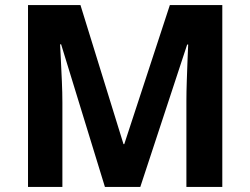

<svg xmlns="http://www.w3.org/2000/svg" viewBox="-20 -734 983 754"><path d="M392 0 220 -560H216Q217 -540 219 -500Q221 -460 223 -414.5Q225 -369 225 -332V0H90V-714H296L465 -168H468L647 -714H853V0H712V-338Q712 -372 713.5 -416Q715 -460 716.5 -499.5Q718 -539 719 -559H715L531 0Z"/></svg>

Font: Noto Sans Ol Chiki
Style: Bold
Weight: 700
Designer: Monotype Design Team, Lewis McGuffie
Foundry: Monotype Imaging Inc.
Version: Version 2.003; ttfautohint (v1.8.4.7-5d5b)